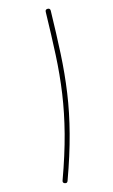

<svg xmlns="http://www.w3.org/2000/svg" viewBox="-47 -614 387 656"><g transform="rotate(5 146.5 -286.5)"><path d="M89.8 -580.1Q98.1 -583 101.1 -574.7Q127.4 -497.1 147.7 -430.7Q168 -364.3 181.6 -299.1Q195.3 -233.9 202.1 -161.4Q209 -88.9 209 0Q209 8.3 200.2 8.3Q191.9 8.3 191.9 0Q191.9 -88.4 185.1 -159.7Q178.2 -231 164.8 -295.2Q151.4 -359.4 131.1 -425.3Q110.8 -491.2 84.5 -568.8Q81.5 -577.1 89.8 -580.1Z"/></g></svg>

Font: Mikhak-DS2-FD Thin
Style: Regular
Weight: 100
Designer: Amin Abedi
Version: Version 3.2